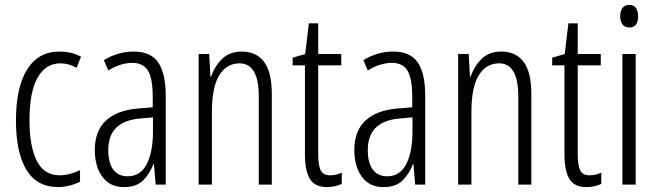

<svg xmlns="http://www.w3.org/2000/svg" viewBox="-20 -752 2678 782"><path d="M217 10Q130 10 87.5 -60.5Q45 -131 45 -261Q45 -396 90.5 -469Q136 -542 222 -542Q272 -542 310 -521L292 -476Q260 -494 226 -494Q166 -494 133 -435.5Q100 -377 100 -262Q100 -157 129.5 -97.5Q159 -38 223 -38Q262 -38 306 -59V-12Q287 -2 262.5 4Q238 10 217 10Z M525 -542Q594 -542 624.5 -497.5Q655 -453 655 -360V0H614L607 -84H605Q590 -44 562.5 -17Q535 10 486 10Q444 10 417.5 -11Q391 -32 378.5 -66Q366 -100 366 -140Q366 -219 411.5 -261Q457 -303 541 -310L602 -315V-358Q602 -433 582.5 -464.5Q563 -496 519 -496Q498 -496 473.5 -489Q449 -482 421 -465L403 -507Q460 -542 525 -542ZM547 -269Q421 -257 421 -141Q421 -88 441.5 -61Q462 -34 500 -34Q552 -34 577.5 -83.5Q603 -133 603 -216V-274Z M965 -542Q1024 -542 1055.5 -500Q1087 -458 1087 -370V0H1034V-357Q1034 -428 1014 -461Q994 -494 956 -494Q903 -494 873 -445.5Q843 -397 843 -295V0H789V-532H832L837 -440H840Q854 -482 884.5 -512Q915 -542 965 -542Z M1325 -38Q1337 -38 1349.5 -41Q1362 -44 1372 -49V-3Q1359 3 1344 6.5Q1329 10 1311 10Q1262 10 1242 -23.5Q1222 -57 1222 -123V-486H1172V-517L1223 -532L1238 -657H1276V-532H1370V-486H1276V-126Q1276 -81 1285.5 -59.5Q1295 -38 1325 -38Z M1582 -542Q1651 -542 1681.5 -497.5Q1712 -453 1712 -360V0H1671L1664 -84H1662Q1647 -44 1619.5 -17Q1592 10 1543 10Q1501 10 1474.5 -11Q1448 -32 1435.5 -66Q1423 -100 1423 -140Q1423 -219 1468.5 -261Q1514 -303 1598 -310L1659 -315V-358Q1659 -433 1639.5 -464.5Q1620 -496 1576 -496Q1555 -496 1530.5 -489Q1506 -482 1478 -465L1460 -507Q1517 -542 1582 -542ZM1604 -269Q1478 -257 1478 -141Q1478 -88 1498.5 -61Q1519 -34 1557 -34Q1609 -34 1634.5 -83.5Q1660 -133 1660 -216V-274Z M2022 -542Q2081 -542 2112.5 -500Q2144 -458 2144 -370V0H2091V-357Q2091 -428 2071 -461Q2051 -494 2013 -494Q1960 -494 1930 -445.5Q1900 -397 1900 -295V0H1846V-532H1889L1894 -440H1897Q1911 -482 1941.5 -512Q1972 -542 2022 -542Z M2382 -38Q2394 -38 2406.5 -41Q2419 -44 2429 -49V-3Q2416 3 2401 6.5Q2386 10 2368 10Q2319 10 2299 -23.5Q2279 -57 2279 -123V-486H2229V-517L2280 -532L2295 -657H2333V-532H2427V-486H2333V-126Q2333 -81 2342.5 -59.5Q2352 -38 2382 -38Z M2543 -732Q2562 -732 2570.5 -719Q2579 -706 2579 -686Q2579 -640 2543 -640Q2525 -640 2515.5 -652.5Q2506 -665 2506 -686Q2506 -706 2515 -719Q2524 -732 2543 -732ZM2569 -532V0H2515V-532Z"/></svg>

Font: Noto Sans Thai ExtCond Light
Style: Regular
Weight: 300
Width: 2
Designer: Monotype Design Team
Foundry: Monotype Imaging Inc.
Version: Version 2.002; ttfautohint (v1.8.4.7-5d5b)